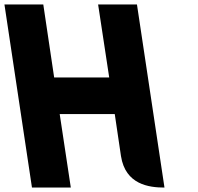

<svg xmlns="http://www.w3.org/2000/svg" viewBox="-87 -845 893 865"><path d="M654 0 530 -825H355L405 -496H157L108 -825H-67L57 0H232L182 -331H430L458 -142C478 -13 585 0 654 0Z"/></svg>

Font: Poland Can Into
Style: Bold
Weight: 700
Foundry: Cannot Into Space Fonts
Version: Version 0.99